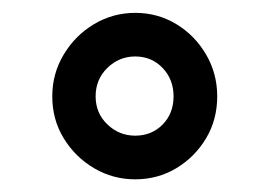

<svg xmlns="http://www.w3.org/2000/svg" viewBox="-20 -741 426 303"><path d="M62.5 -588.9Q62.5 -625 80.6 -655Q98.6 -685.1 128.4 -702.9Q158.2 -720.7 193.4 -720.7Q229 -720.7 258.3 -702.9Q287.6 -685.1 305.2 -655Q322.8 -625 322.8 -588.9Q322.8 -552.2 305.2 -522.7Q287.6 -493.2 258.3 -475.6Q229 -458 193.4 -458Q158.2 -458 128.4 -475.6Q98.6 -493.2 80.6 -522.7Q62.5 -552.2 62.5 -588.9ZM130.9 -588.9Q130.9 -562.5 149.4 -544.7Q168 -526.9 193.4 -526.9Q219.2 -526.9 236.6 -544.4Q253.9 -562 253.9 -588.9Q253.9 -615.7 236.6 -633.8Q219.2 -651.9 193.4 -651.9Q168 -651.9 149.4 -633.8Q130.9 -615.7 130.9 -588.9Z"/></svg>

Font: Roboto SemiBold
Style: Regular
Weight: 600
Designer: Christian Robertson
Foundry: Google
Version: Version 3.009; 2024